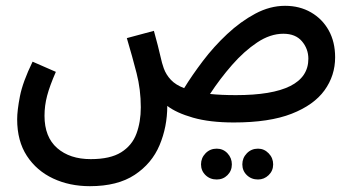

<svg xmlns="http://www.w3.org/2000/svg" viewBox="-20 -408 1211 660"><path d="M289 232Q219 232 162.5 205.5Q106 179 72.5 128Q39 77 39 2Q39 -28 48.5 -77Q58 -126 92 -196L172 -161Q151 -113 142 -79Q133 -45 133 -10Q133 63 176.5 101Q220 139 292 139Q359 139 396.5 115.5Q434 92 449 51.5Q464 11 464 -39Q464 -100 449.5 -156.5Q435 -213 416 -277L509 -302Q525 -244 531 -216.5Q537 -189 543 -173Q551 -151 567.5 -133.5Q584 -116 613 -105Q640 -149 677.5 -198.5Q715 -248 761 -291Q807 -334 857.5 -361Q908 -388 960 -388Q1010 -388 1049 -365.5Q1088 -343 1110 -303.5Q1132 -264 1132 -211Q1132 -148 1095.5 -97.5Q1059 -47 982.5 -17Q906 13 784 13Q701 13 643.5 -3.5Q586 -20 555 -44Q555 28 528.5 91Q502 154 443 193Q384 232 289 232ZM954 -292Q909 -292 864 -262Q819 -232 777.5 -184.5Q736 -137 702 -85Q740 -81 791 -81Q1040 -81 1040 -206Q1040 -240 1018 -266Q996 -292 954 -292ZM867 209Q844 209 828.5 194Q813 179 813 157Q813 135 828.5 119Q844 103 867 103Q888 103 903.5 119Q919 135 919 157Q919 179 903.5 194Q888 209 867 209ZM725 209Q702 209 686.5 194Q671 179 671 157Q671 135 686.5 119Q702 103 725 103Q747 103 762 119Q777 135 777 157Q777 179 762 194Q747 209 725 209Z"/></svg>

Font: Noto Sans Arabic UI Cn Md
Style: Regular
Weight: 500
Width: 3
Designer: Monotype Design Team, Nadine Chahine and Nizar Qandah
Foundry: Monotype Imaging Inc.
Version: Version 2.010; ttfautohint (v1.8.4.7-5d5b)